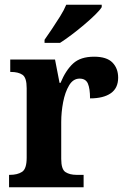

<svg xmlns="http://www.w3.org/2000/svg" viewBox="-20 -786 530 806"><path d="M18 0V-52H22Q53 -52 72.5 -64.5Q92 -77 92 -124V-416Q92 -460 74.5 -472Q57 -484 26 -484H23V-536H211L230 -438H234Q256 -491 287 -519.5Q318 -548 375 -548Q428 -548 452 -523.5Q476 -499 476 -460Q476 -416 445 -394.5Q414 -373 358 -373Q358 -414 349 -435Q340 -456 314 -456Q287 -456 270 -427.5Q253 -399 245 -357Q237 -315 237 -274V-119Q237 -75 255 -63.5Q273 -52 301 -52H331V0ZM167 -619Q181 -639 198.5 -665Q216 -691 232.5 -717.5Q249 -744 258 -766H407V-756Q399 -743 379 -723.5Q359 -704 333 -682Q307 -660 280.5 -640Q254 -620 232 -606H167Z"/></svg>

Font: Noto Serif Lao SemiCondensed
Style: Bold
Weight: 700
Width: 4
Designer: Monotype Design Team
Foundry: Monotype Imaging Inc.
Version: Version 2.003; ttfautohint (v1.8.4.7-5d5b)